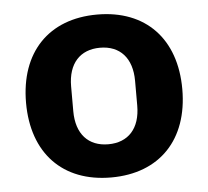

<svg xmlns="http://www.w3.org/2000/svg" viewBox="-44 -575 688 634"><g transform="rotate(-5 300.0 -258.0)"><path d="M300 12C461 12 559 -91 559 -258C559 -425 461 -528 300 -528C139 -528 41 -425 41 -258C41 -91 139 12 300 12ZM300 -98C234 -98 194 -141 194 -217V-299C194 -375 234 -418 300 -418C366 -418 406 -375 406 -299V-217C406 -141 366 -98 300 -98Z"/></g></svg>

Font: IBM Plex Mono
Style: Bold
Weight: 700
Monospace: yes
Designer: Mike Abbink, Paul van der Laan, Pieter van Rosmalen
Foundry: Bold Monday
Version: Version 2.004